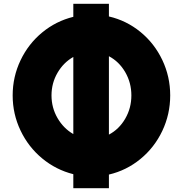

<svg xmlns="http://www.w3.org/2000/svg" viewBox="-20 -917 968 1014"><path d="M367.2 -828.1V-897H555.2V-830.1Q647.9 -808.6 721.7 -748.3Q795.4 -688 837.2 -600.1Q878.9 -512.2 878.9 -413.1Q878.9 -314 837.2 -225.8Q795.4 -137.7 721.4 -77.1Q647.5 -16.6 555.2 4.9V77.1H367.2V2.9Q275.9 -20 202.9 -80.3Q129.9 -140.6 88.4 -227.8Q46.9 -314.9 46.9 -413.1Q46.9 -511.2 88.4 -598.4Q129.9 -685.5 202.9 -745.6Q275.9 -805.7 367.2 -828.1ZM367.2 -209V-616.2Q315.4 -586.9 283.7 -532.5Q252 -478 252 -413.1Q252 -348.1 283.7 -293.5Q315.4 -238.8 367.2 -209ZM555.2 -206.1Q608.9 -234.4 641.4 -290.3Q673.8 -346.2 673.8 -413.1Q673.8 -480 641.4 -535.9Q608.9 -591.8 555.2 -620.1Z"/></svg>

Font: Hussar Preview
Style: Bold
Weight: 700
Foundry: Cannot Into Space Fonts, PlusOne Fonts
Version: Version 2.29RC2 "Millennial"